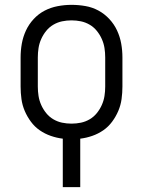

<svg xmlns="http://www.w3.org/2000/svg" viewBox="-20 -562 590 792"><path d="M239 210V10Q214 7 189.5 -1.5Q165 -10 144 -24.5Q123 -39 107.5 -60Q92 -81 82 -104.5Q72 -128 68.5 -153.5Q65 -179 65 -205V-325Q65 -354 70 -382Q75 -410 87 -436Q99 -462 119 -483.5Q139 -505 164 -518Q189 -531 217.5 -536.5Q246 -542 275 -542Q304 -542 332.5 -537Q361 -532 386 -518.5Q411 -505 431 -483.5Q451 -462 463 -436Q475 -410 480 -382Q485 -354 485 -325V-205Q485 -179 481.5 -153.5Q478 -128 468 -104.5Q458 -81 442.5 -60Q427 -39 406 -24.5Q385 -10 360.5 -1.5Q336 7 311 10V210ZM275 -52Q295 -52 314 -56Q333 -60 350 -70Q367 -80 379.5 -95.5Q392 -111 400 -129Q408 -147 411 -166Q414 -185 414 -205V-325Q414 -345 411 -364Q408 -383 400 -401Q392 -419 379.5 -434.5Q367 -450 350 -460Q333 -470 314 -474Q295 -478 275 -478Q255 -478 236 -474Q217 -470 200 -460Q183 -450 170.5 -434.5Q158 -419 150 -401Q142 -383 139 -364Q136 -345 136 -325V-205Q136 -185 139 -166Q142 -147 150 -129Q158 -111 170.5 -95.5Q183 -80 200 -70Q217 -60 236 -56Q255 -52 275 -52Z"/></svg>

Font: Lode Term
Style: Regular
Weight: 400
Monospace: yes
Designer: Belleve Invis
Foundry: Belleve Invis
Version: Version 29.2.0